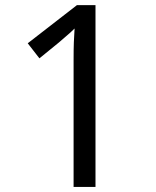

<svg xmlns="http://www.w3.org/2000/svg" viewBox="-20 -734 612 754"><path d="M355 0H269V-499Q269 -542 270 -568.1Q271 -594.2 272.9 -622.1Q256.8 -606 243.4 -595Q230 -584 210.9 -566.9L134.8 -504.9L88.9 -564L282.2 -713.9H355Z"/></svg>

Font: Defago Noto Sans
Style: Regular
Weight: 400
Designer: John M. Durdin
Foundry: Lao IT Dev Co., Ltd.
Version: Version 1.000 2007 initial release